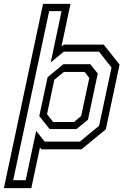

<svg xmlns="http://www.w3.org/2000/svg" viewBox="-76 -770 647 990"><path d="M-56 200 146 -750H287.5L241 -530.5L253 -540H459L540.5 -437L469.5 -103L344 0H138L130 -9.5L85.5 200ZM-8 159H56.5L110.5 -95.5L154 -40H336L435 -121.5L499 -422L434.5 -503.5H252.5L185.5 -448L241.5 -712.5H177.5ZM180 -104.5 126.5 -171.5 169.5 -372 251 -439H389.5L428 -391L377.5 -152.5L318.5 -104.5ZM198 -141H305.5L342.5 -172L384.5 -368L360.5 -399H253L204 -358.5L166.5 -181.5Z"/></svg>

Font: Tourney Condensed Regular
Style: Italic
Weight: 400
Width: 3
Italic angle: -12°
Designer: Tyler Finck
Foundry: Etcetera Type Co
Version: Version 1.010; ttfautohint (v1.8.3)